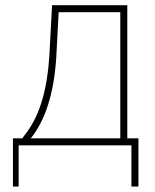

<svg xmlns="http://www.w3.org/2000/svg" viewBox="-20 -548 583 724"><path d="M64 -26.4 82.5 -51.3Q154.3 -149.4 166 -335.9L176.3 -528.3H460V-26.4H502V155.3H475.6V0H50.3V155.3H28.8V-26.4ZM96.2 -26.4H433.6V-502H201.2L191.9 -327.1Q178.2 -128.4 96.2 -26.4Z"/></svg>

Font: Roboto Thin
Style: Regular
Weight: 250
Designer: Google
Version: Version 2.134; 2016